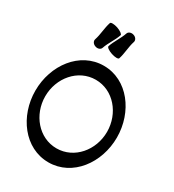

<svg xmlns="http://www.w3.org/2000/svg" viewBox="-270 -1305 1344 1485"><g transform="rotate(30 402.0 -562.5)"><path d="M473 -940C491 -994 490 -1052 508 -1106C514 -1124 501 -1146 478 -1153C455 -1161 431 -1152 425 -1134C407 -1080 372 -1034 354 -980C351 -969 374 -952 407 -941C440 -930 469 -930 473 -940ZM321 -946C339 -1000 375 -1046 393 -1100C396 -1110 372 -1128 340 -1139C307 -1150 277 -1150 274 -1140C256 -1086 256 -1028 238 -974C232 -955 246 -934 269 -927C292 -919 315 -928 321 -946ZM764 -400C764 -627 614 -831 400 -831C186 -831 36 -627 36 -400C36 -173 186 31 400 31C614 31 764 -173 764 -400ZM124 -400C124 -564 242 -706 400 -706C558 -706 676 -564 676 -400C676 -236 558 -94 400 -94C242 -94 124 -236 124 -400Z"/></g></svg>

Font: Nupuram
Style: Bold
Weight: 700
Designer: Santhosh Thottingal (santhosh.thottingal@gmail.com)
Foundry: SMC
Version: Version 1.000